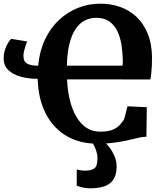

<svg xmlns="http://www.w3.org/2000/svg" viewBox="-20 -771 898 1045"><path d="M779 -187.5 777 -27Q756 -26.5 730.8 -20.5Q705.5 -14.5 674 -7.2Q642.5 0 601.5 5.5Q560.5 11 508 11Q415 11 343.5 -30.2Q272 -71.5 230.2 -150.5Q188.5 -229.5 185 -342Q133.5 -342 91.5 -354Q49.5 -366 24.8 -390.2Q0 -414.5 0 -451.5Q0 -480 8 -503Q16 -526 26 -541Q36 -556 41.5 -559.5L129 -545Q125 -540.5 120 -525.5Q115 -510.5 111.2 -494Q107.5 -477.5 107.5 -469Q107.5 -456.5 111.2 -444Q115 -431.5 131.8 -422.8Q148.5 -414 187.5 -413.5Q195.5 -494 225.2 -556.8Q255 -619.5 301.5 -662.8Q348 -706 405.5 -728.5Q463 -751 526 -751Q582.5 -751 632.5 -733.8Q682.5 -716.5 721.2 -680.8Q760 -645 783 -590.2Q806 -535.5 807.5 -460Q807.5 -438 806.5 -414.8Q805.5 -391.5 803.2 -371.2Q801 -351 798 -338.5L345 -339Q347.5 -279 360 -227.2Q372.5 -175.5 395 -136.5Q417.5 -97.5 449.8 -76Q482 -54.5 524.5 -54.5Q566 -54.5 590.8 -64Q615.5 -73.5 630 -89Q644.5 -104.5 655.5 -121.5L674 -192.5ZM344 -413.5H647Q648 -420 648.2 -426.5Q648.5 -433 648.5 -440Q648.5 -447 648 -453.5Q647 -489 641 -527.5Q635 -566 619.8 -599.2Q604.5 -632.5 576.5 -653.2Q548.5 -674 504 -674Q468.5 -674 440 -658.8Q411.5 -643.5 390.5 -611.8Q369.5 -580 357.5 -530.8Q345.5 -481.5 344 -413.5ZM469 254Q451.5 254 431 249.5Q410.5 245 397.5 239.5L398 151Q408.5 154.5 421.2 156.2Q434 158 440 158Q474.5 158 492.5 146.5Q510.5 135 510.5 89Q510.5 70.5 504.2 51.8Q498 33 490.5 18.8Q483 4.5 477.5 0H526H546Q557 7.5 573.8 28.5Q590.5 49.5 603.5 79.8Q616.5 110 614.5 143.5Q613 185 595.2 209.2Q577.5 233.5 545.8 243.8Q514 254 469 254Z"/></svg>

Font: Merriweather ExtraBold
Style: Regular
Weight: 800
Version: Version 2.100